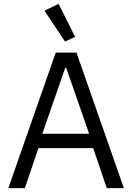

<svg xmlns="http://www.w3.org/2000/svg" viewBox="-20 -969 681 989"><path d="M530 0 460 -206H178L108 0H23L267 -698H374L618 0ZM321 -620H316L198 -280H439ZM209 -914 282 -949 367 -779 315 -755Z"/></svg>

Font: IBM Plex Sans Arabic
Style: Regular
Weight: 400
Designer: Mike Abbink, Paul van der Laan, Pieter van Rosmalen, Wael Morcos, Khajak Apelian
Foundry: Bold Monday
Version: Version 1.005